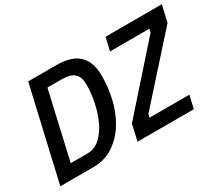

<svg xmlns="http://www.w3.org/2000/svg" viewBox="-121 -959 1408 1232"><g transform="rotate(-30 583.5 -343.0)"><path d="M261 0H19L177 -686H395Q452 -686 499.5 -667.5Q547 -649 575.5 -604Q604 -559 604 -479Q604 -399 585.5 -316Q567 -233 525 -162Q483 -91 415 -44Q350 0 261 0ZM272 -95Q330 -95 371.5 -134.5Q413 -174 439.5 -234Q466 -294 478.5 -360Q491 -426 491 -479Q491 -538 462.5 -564Q434 -590 373 -590H264L151 -95ZM1008 0H591L618 -119L1014 -565L1020 -590H728L750 -686H1167L1139 -564L741 -120L735 -95H1030Z"/></g></svg>

Font: Storia Sans SemiBold
Style: Italic
Weight: 600
Italic angle: -13°
Designer: Campivisivi
Foundry: Accademia di Belle Arti di Urbino and students of MA course of Visual design
Version: Version 60.001;May 25, 2020;FontCreator 12.0.0.2522 64-bit